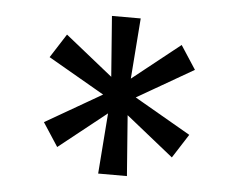

<svg xmlns="http://www.w3.org/2000/svg" viewBox="-39 -821 637 512"><g transform="rotate(5 279.5 -565.0)"><path d="M267 -583 433 -715 474 -652 292 -547 126 -415 85 -478ZM267 -547 85 -652 126 -716 292 -583 474 -478 433 -414ZM257 -565 241 -776H318L302 -565L318 -354H241Z"/></g></svg>

Font: Pathway Extreme
Style: Regular
Weight: 400
Designer: Eduardo Rodriguez Tunni
Foundry: Eduardo Rodriguez Tunni
Version: Version 1.001;gftools[0.9.26]